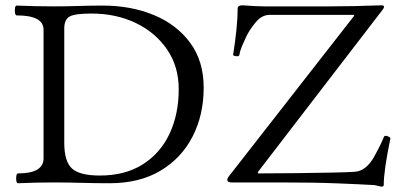

<svg xmlns="http://www.w3.org/2000/svg" viewBox="-20 -687 1490 723"><path d="M48 3Q43 3 41.5 -6Q40 -15 41.5 -24.5Q43 -34 48 -34Q144 -34 144 -91V-575Q144 -629 43 -629Q38 -629 36.5 -638.5Q35 -648 36.5 -657Q38 -666 43 -666Q114 -663 183 -663Q229 -663 275 -664.5Q321 -666 367 -666Q473 -666 559 -630.5Q645 -595 696 -526Q747 -457 747 -357Q747 -254 705 -172.5Q663 -91 584 -44Q505 3 393 3Q340 3 287.5 1.5Q235 0 183 0Q116 0 48 3ZM356 -26Q451 -26 517.5 -68Q584 -110 618.5 -183.5Q653 -257 653 -351Q653 -437 609 -501Q565 -565 491 -600.5Q417 -636 324 -636Q263 -636 242.5 -625Q222 -614 222 -580V-149Q222 -79 251 -52.5Q280 -26 356 -26ZM1417 16Q1397 11 1390 10Q1338 7 1251 3.5Q1164 0 1038 0H852Q836 0 836 -10Q836 -16 841 -22L1314 -628L1312 -631H995Q981 -631 967.5 -624Q954 -617 942 -602Q916 -570 905 -544Q897 -527 890.5 -511.5Q884 -496 881 -479Q879 -474 868 -475.5Q857 -477 858 -481Q866 -532 870.5 -576.5Q875 -621 875 -656Q875 -667 894 -667Q921 -665 940.5 -664Q960 -663 973 -663H1223Q1264 -663 1313 -664Q1362 -665 1416 -667Q1426 -667 1426 -662Q1426 -656 1419 -648L951 -39L952 -34Q1025 -34 1096.5 -35Q1168 -36 1225.5 -37Q1283 -38 1314 -40Q1358 -42 1389 -97Q1406 -128 1414.5 -146Q1423 -164 1426 -172Q1428 -178 1439.5 -174Q1451 -170 1450 -165Q1425 -45 1425 10Q1425 15 1417 16Z"/></svg>

Font: Junicode SmExp
Style: Regular
Weight: 400
Width: 6
Designer: Peter S. Baker
Version: Version 2.205; ttfautohint (v1.8.4)